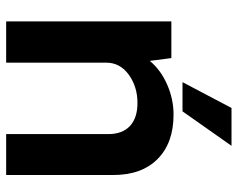

<svg xmlns="http://www.w3.org/2000/svg" viewBox="-96 -694 790 639"><g transform="rotate(90 299.5 -375.0)"><path d="M351.1 -586.9H253.9L339.8 -750H465.8ZM361.8 -557.1Q456.1 -557.1 509.5 -504.2Q563 -451.2 563 -356V0H426.8V-339.8Q426.8 -386.7 399.9 -411.9Q373 -437 323.2 -437Q269 -437 229 -408Q189 -378.9 189 -333V0H51.8V-549.8H173.8L183.1 -478Q212.9 -514.2 261.5 -535.6Q310.1 -557.1 361.8 -557.1Z"/></g></svg>

Font: Oakes Grotesk
Style: SemiBold
Weight: 600
Designer: Samuel Oakes
Foundry: Samuel Oakes
Version: Version 1.0 | wf-rip DC20170320